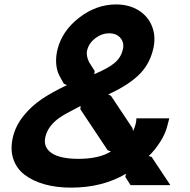

<svg xmlns="http://www.w3.org/2000/svg" viewBox="-20 -838 861 870"><path d="M482.9 -151.9 467.8 -157.2 344.2 -342.8 345.2 -357.9 301.8 -335Q269 -318.4 249 -304.2Q197.8 -267.6 186 -219.2Q174.3 -172.4 212.2 -145.5Q250 -118.7 334 -118.2Q429.2 -118.2 482.9 -151.9ZM536.1 -611.8Q544.4 -642.6 526.6 -664.8Q508.8 -687 475.1 -687Q440.9 -687 412.1 -665Q383.3 -643.1 375 -610.8Q368.7 -586.9 383.8 -556.2Q384.8 -554.2 409.2 -516.1L407.2 -502Q467.8 -527.3 497.6 -551.5Q527.3 -575.7 536.1 -611.8ZM667 -127 752 1H571.8L547.9 -36.1L550.8 -50.8Q444.8 12.2 301.8 12.2Q235.4 12.2 181.6 -2.9Q127.9 -18.1 91.1 -46.4Q54.2 -74.7 39.8 -119.1Q25.4 -163.6 39.1 -219.2Q51.8 -270 87.2 -313.7Q122.6 -357.4 169.7 -389.2Q216.8 -420.9 283.2 -452.1L269 -459Q248 -495.1 242.2 -511.2Q227.1 -556.6 240.2 -612.8Q261.2 -698.2 338.9 -758.1Q416.5 -817.9 505.9 -817.9Q564.9 -817.9 608.4 -790.8Q651.9 -763.7 669.7 -716.6Q687.5 -669.4 673.8 -613.8Q656.2 -542.5 606 -495.6Q555.7 -448.7 470.2 -410.2L482.9 -403.8L580.1 -257.8L583 -244.1Q598.1 -276.9 598.1 -301.8H747.1L737.8 -266.1Q730.5 -234.9 707 -197Q683.6 -159.2 653.8 -130.9Z"/></svg>

Font: Sinkin Sans 600 SemiBold Italic
Style: Regular
Weight: 600
Italic angle: -112°
Designer: Keith Bates
Foundry: K-Type
Version: Sinkin Sans (version 1.0)  by Keith Bates   •   © 2014   www